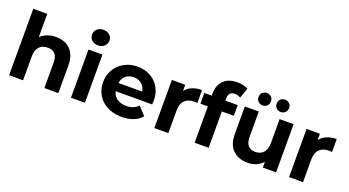

<svg xmlns="http://www.w3.org/2000/svg" viewBox="-54 -1397 3668 2016"><g transform="rotate(20 1779.5 -389.5)"><path d="M622 -308V0H466V-284Q466 -411 357 -411Q297 -411 262.5 -374.5Q228 -338 228 -266V0H72V-742H228V-482Q259 -513 303 -529.5Q347 -546 399 -546Q449 -546 490 -531Q531 -516 560.5 -486Q590 -456 606 -411.5Q622 -367 622 -308Z M763 -538H919V0H763ZM744 -700Q744 -737 771 -762Q798 -787 841 -787Q884 -787 911 -763Q938 -739 938 -703Q938 -664 911 -638.5Q884 -613 841 -613Q798 -613 771 -638Q744 -663 744 -700Z M1588 -225H1181Q1192 -174 1233 -145.5Q1274 -117 1335 -117Q1377 -117 1409.5 -129.5Q1442 -142 1470 -169L1553 -79Q1476 8 1331 8Q1262 8 1205.5 -12.5Q1149 -33 1108.5 -70Q1068 -107 1046 -158Q1024 -209 1024 -269Q1023 -328 1045 -379Q1067 -430 1106 -467.5Q1145 -505 1198 -526Q1251 -547 1311 -546Q1371 -546 1422 -526.5Q1473 -507 1510.5 -470.5Q1548 -434 1569.5 -382.5Q1591 -331 1591 -267Q1591 -264 1588 -225ZM1179 -316H1444Q1436 -367 1400 -397.5Q1364 -428 1312 -428Q1258 -428 1222.5 -398Q1187 -368 1179 -316Z M1848 -473Q1877 -509 1923 -527.5Q1969 -546 2029 -546V-402Q2016 -403 2007.5 -403.5Q1999 -404 1994 -404Q1927 -404 1889 -366.5Q1851 -329 1851 -254V0H1695V-538H1844V-473Z M2297 -526H2435V-406H2301V0H2145V-406H2062V-526H2145V-550Q2145 -643 2199 -696.5Q2253 -750 2353 -750Q2388 -750 2419.5 -742.5Q2451 -735 2472 -721L2431 -608Q2405 -627 2368 -627Q2297 -627 2297 -549Z M3055 -538V0H2907V-64Q2876 -29 2833.5 -10.5Q2791 8 2740 8Q2634 8 2572 -52.5Q2510 -113 2510 -234V-538H2666V-257Q2666 -127 2775 -127Q2832 -127 2865.5 -163.5Q2899 -200 2899 -272V-538ZM2611 -681Q2611 -711 2631 -730.5Q2651 -750 2681 -750Q2711 -750 2730.5 -730.5Q2750 -711 2750 -681Q2750 -651 2730.5 -631.5Q2711 -612 2681 -612Q2651 -612 2631 -631.5Q2611 -651 2611 -681ZM2814 -681Q2814 -711 2833.5 -730.5Q2853 -750 2883 -750Q2913 -750 2933 -730.5Q2953 -711 2953 -681Q2953 -651 2933 -631.5Q2913 -612 2883 -612Q2853 -612 2833.5 -631.5Q2814 -651 2814 -681Z M3353 -473Q3382 -509 3428 -527.5Q3474 -546 3534 -546V-402Q3521 -403 3512.5 -403.5Q3504 -404 3499 -404Q3432 -404 3394 -366.5Q3356 -329 3356 -254V0H3200V-538H3349V-473Z"/></g></svg>

Font: CMG Sans
Style: Bold
Weight: 700
Designer: Julieta Ulanovsky
Foundry: Julieta Ulanovsky
Version: Version 7.200